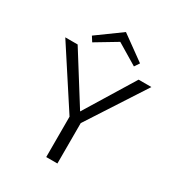

<svg xmlns="http://www.w3.org/2000/svg" viewBox="-200 -989 1032 1116"><g transform="rotate(30 316.0 -430.5)"><path d="M354 -271V0H279V-271L27 -658H110L317 -328L519 -658H605ZM457 -711 317 -795 177 -711 156 -744 317 -861 479 -744Z"/></g></svg>

Font: Ysabeau
Style: Regular
Weight: 400
Designer: Christian Thalmann (Catharsis Fonts)
Version: Version 0.003